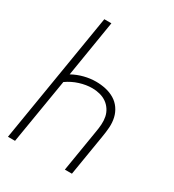

<svg xmlns="http://www.w3.org/2000/svg" viewBox="-178 -838 855 941"><g transform="rotate(30 250.0 -367.5)"><path d="M13 0 134 -735H174L122 -416Q153 -433 186.5 -441.5Q220 -450 253 -450Q281 -450 308 -444Q335 -438 357.5 -424.5Q380 -411 395 -389.5Q410 -368 416 -342Q422 -316 420 -287.5Q418 -259 413 -231L375 0H335L374 -237Q378 -259 379.5 -281Q381 -303 377 -323.5Q373 -344 361.5 -361.5Q350 -379 333.5 -390.5Q317 -402 296 -407.5Q275 -413 253 -413Q218 -413 181.5 -401.5Q145 -390 114 -368L53 0Z"/></g></svg>

Font: Iosevka Extralight
Style: Italic
Weight: 200
Italic angle: -9°
Monospace: yes
Designer: Belleve Invis
Foundry: Belleve Invis
Version: Version 32.5.0; ttfautohint (v1.8.4)